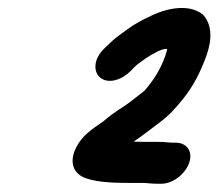

<svg xmlns="http://www.w3.org/2000/svg" viewBox="-20 -719 543 477"><path d="M311.9 -367.1C335 -382.4 355.4 -399.1 373.6 -412.5C400 -431.8 415.4 -449.2 434.1 -472.5C460.6 -504.7 479.1 -542.8 492.6 -580C508.1 -622.5 505.9 -659.1 484.7 -682.1C484.3 -682.5 483.5 -683.3 482.8 -683.8C448.3 -710.3 392.2 -699 350.1 -677.1C335.9 -670.5 317 -661.3 296.8 -646.5L276.3 -631.5C266.2 -624.1 255.9 -615.1 247.3 -606.5L238 -597.5C210.8 -570.3 212.4 -539.1 229.4 -525.8C249.4 -510 282.1 -520.1 304.3 -542.3L314 -552.4C316.7 -555.1 320.2 -558.1 320.8 -558.5L341.5 -573.7C360.7 -586.5 381.6 -597.5 392 -597.5C393.4 -597.5 394.3 -597.4 395.3 -597.3C395.1 -595.4 393.7 -588.6 390.2 -579C377.3 -543.4 360.5 -518.9 339.5 -494.2C333 -488.4 315.2 -475.4 300.8 -463.9C289.3 -454.7 265.4 -442.4 236.8 -417.6C231.9 -413.8 197.9 -392.9 182.6 -373.3C148 -329 155.4 -289.2 193.4 -276.2C225 -264.6 274.9 -264.5 312.3 -264.5H336.3C345 -264.5 354.9 -262.5 371.5 -262.5H380.5C409.9 -262.5 439.9 -286.9 449.6 -313.5C460.4 -343.1 443.7 -364.5 416.7 -364.5H408.7C401.4 -364.5 390.8 -366.5 373.4 -366.5H349.4C338.6 -366.5 327.3 -366.6 311.9 -367.1Z"/></svg>

Font: Take Off
Style: Hosehead
Weight: 400
Foundry: Cannot Into Space Fonts
Version: Version 0.89